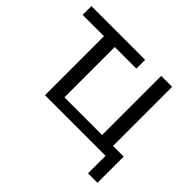

<svg xmlns="http://www.w3.org/2000/svg" viewBox="-148 -689 1006 1006"><g transform="rotate(45 355.0 -186.0)"><path d="M612 130V0H163V-437H5V-502H403V-437H243V-64H522V-502H603V-64H682V130Z"/></g></svg>

Font: Mulish
Style: Regular
Weight: 400
Designer: Vernon Adams
Foundry: Vernon Adams
Version: Version 3.603; ttfautohint (v1.8.3)